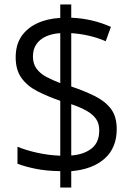

<svg xmlns="http://www.w3.org/2000/svg" viewBox="-20 -779 613 857"><path d="M249 -15Q186 -16 139.5 -25.5Q93 -35 58 -48V-124Q97 -108 147 -97Q197 -86 249 -84V-329Q194 -348 148.5 -371Q103 -394 76.5 -430Q50 -466 50 -523Q50 -579 75.5 -616.5Q101 -654 146 -675Q191 -696 249 -699V-759H298V-700Q346 -698 390.5 -687.5Q435 -677 475 -659L452 -595Q412 -612 372.5 -620.5Q333 -629 298 -631V-393Q360 -372 405.5 -349Q451 -326 476 -292Q501 -258 501 -203Q501 -119 447 -71Q393 -23 298 -15V58H249ZM298 -85Q354 -89 388.5 -116Q423 -143 423 -197Q423 -228 408.5 -248.5Q394 -269 366.5 -284.5Q339 -300 298 -314ZM249 -631Q214 -629 186.5 -617Q159 -605 143 -582.5Q127 -560 127 -527Q127 -494 143.5 -472Q160 -450 187.5 -435.5Q215 -421 249 -408Z"/></svg>

Font: Noto Sans Hebrew Thin
Style: Regular
Weight: 400
Version: Version 3.001